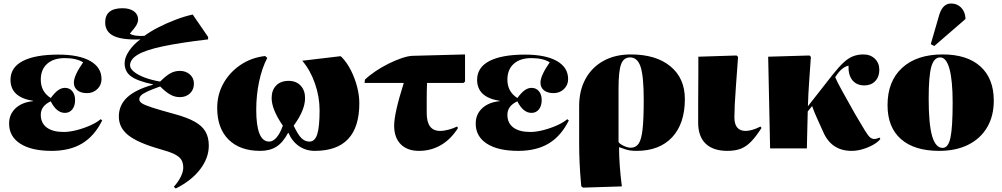

<svg xmlns="http://www.w3.org/2000/svg" viewBox="-20 -848 5725 1097"><path d="M275 14Q160 14 96 -27Q32 -68 32 -142Q32 -195 69 -229.5Q106 -264 169 -270V-272Q40 -292 40 -392Q40 -463 110.5 -499.5Q181 -536 314 -536Q431 -536 495.5 -499.5Q560 -463 560 -396Q560 -362 536 -339Q512 -316 477 -316Q442 -316 422 -332Q402 -348 402 -376Q402 -416 455 -492Q416 -516 350 -516Q286 -516 249.5 -483.5Q213 -451 213 -393Q213 -324 270 -288Q293 -319 312 -332.5Q331 -346 351 -346Q377 -346 393 -327Q409 -308 409 -276Q409 -243 393 -223Q377 -203 351 -203Q303 -203 270 -269Q213 -243 213 -192Q213 -145 247 -119.5Q281 -94 344 -94Q377 -94 418 -104.5Q459 -115 496 -131.5Q533 -148 555 -167L564 -160Q520 -71 449.5 -28.5Q379 14 275 14Z M984 229 973 219Q998 192 1012.5 162.5Q1027 133 1027 111Q1027 82 1015.5 64Q1004 46 975 32Q946 18 891 3Q768 -32 713.5 -75Q659 -118 659 -182Q659 -247 706.5 -291.5Q754 -336 854 -364V-366Q765 -385 728.5 -412Q692 -439 692 -487Q692 -519 717 -556.5Q742 -594 782 -623Q679 -619 630 -642.5Q581 -666 581 -720Q581 -801 680 -801Q721 -801 745 -783.5Q769 -766 769 -737Q769 -722 760 -705.5Q751 -689 722 -656Q744 -640 805 -643Q837 -667 883.5 -691Q930 -715 982.5 -735Q1035 -755 1081 -765L1169 -637V-623Q1008 -604 909.5 -583Q811 -562 767 -535.5Q723 -509 723 -474Q723 -456 746 -437.5Q769 -419 808 -404.5Q847 -390 895 -382Q929 -416 954 -429.5Q979 -443 1007 -443Q1042 -443 1065 -422.5Q1088 -402 1088 -370Q1088 -336 1065.5 -314.5Q1043 -293 1007 -293Q979 -293 953 -307.5Q927 -322 895 -354Q847 -337 821.5 -325Q796 -313 786 -303Q776 -293 776 -280Q776 -268 790.5 -258Q805 -248 848 -234Q891 -220 975 -197Q1049 -177 1092 -153Q1135 -129 1154 -96Q1173 -63 1173 -16Q1173 55 1123 120Q1073 185 984 229Z M1467 14Q1351 14 1286 -50.5Q1221 -115 1221 -231Q1221 -308 1256.5 -371.5Q1292 -435 1354 -477Q1416 -519 1495 -528L1507 -517Q1477 -460 1460.5 -382Q1444 -304 1444 -221Q1444 -39 1518 -39Q1540 -39 1560.5 -63Q1581 -87 1596 -130Q1532 -223 1532 -288Q1532 -333 1558 -359.5Q1584 -386 1629 -386Q1672 -386 1697.5 -359Q1723 -332 1723 -288Q1723 -254 1707.5 -215.5Q1692 -177 1658 -130Q1682 -79 1702 -59Q1722 -39 1748 -39Q1779 -39 1792.5 -81Q1806 -123 1806 -218Q1806 -295 1779.5 -371Q1753 -447 1707 -501L1926 -527L1935 -519Q1964 -488 1986 -444Q2008 -400 2020.5 -351.5Q2033 -303 2033 -258Q2033 14 1778 14Q1728 14 1688.5 -13Q1649 -40 1628 -89H1626Q1597 -34 1559.5 -10Q1522 14 1467 14Z M2374 14Q2307 14 2269.5 -24Q2232 -62 2232 -130Q2232 -201 2287 -374H2063L2065 -393Q2090 -417 2125.5 -441Q2161 -465 2200.5 -484.5Q2240 -504 2275.5 -516Q2311 -528 2336 -529L2637 -537V-382L2628 -374H2420Q2419 -351 2418.5 -330.5Q2418 -310 2418 -281Q2418 -252 2418 -203Q2418 -100 2494 -100Q2517 -100 2544.5 -107.5Q2572 -115 2591 -125L2597 -117Q2557 -53 2500 -19.5Q2443 14 2374 14Z M2941 14Q2826 14 2762 -27Q2698 -68 2698 -142Q2698 -195 2735 -229.5Q2772 -264 2835 -270V-272Q2706 -292 2706 -392Q2706 -463 2776.5 -499.5Q2847 -536 2980 -536Q3097 -536 3161.5 -499.5Q3226 -463 3226 -396Q3226 -362 3202 -339Q3178 -316 3143 -316Q3108 -316 3088 -332Q3068 -348 3068 -376Q3068 -416 3121 -492Q3082 -516 3016 -516Q2952 -516 2915.5 -483.5Q2879 -451 2879 -393Q2879 -324 2936 -288Q2959 -319 2978 -332.5Q2997 -346 3017 -346Q3043 -346 3059 -327Q3075 -308 3075 -276Q3075 -243 3059 -223Q3043 -203 3017 -203Q2969 -203 2936 -269Q2879 -243 2879 -192Q2879 -145 2913 -119.5Q2947 -94 3010 -94Q3043 -94 3084 -104.5Q3125 -115 3162 -131.5Q3199 -148 3221 -167L3230 -160Q3186 -71 3115.5 -28.5Q3045 14 2941 14Z M3311 224 3301 216Q3294 139 3291.5 82Q3289 25 3289 -29V-242Q3289 -331 3325.5 -397.5Q3362 -464 3428.5 -500.5Q3495 -537 3584 -537Q3728 -537 3810.5 -469Q3893 -401 3893 -282Q3893 -142 3820.5 -64Q3748 14 3617 14Q3579 14 3554 5.5Q3529 -3 3518 -7H3517Q3517 92 3533 217ZM3584 -4Q3613 -4 3629 -27.5Q3645 -51 3651.5 -110.5Q3658 -170 3658 -277Q3658 -410 3640.5 -465Q3623 -520 3580 -520Q3543 -520 3528.5 -480.5Q3514 -441 3514 -342V-37Q3520 -26 3543 -15Q3566 -4 3584 -4Z M4136 14Q4055 14 4012 -27Q3969 -68 3969 -147Q3969 -155 3969 -184Q3969 -213 3969 -254.5Q3969 -296 3969.5 -341.5Q3970 -387 3970 -427Q3970 -467 3970 -493.5Q3970 -520 3970 -524L4188 -531L4197 -523Q4190 -425 4185 -359Q4180 -293 4178 -250Q4176 -207 4176 -178Q4176 -100 4240 -100Q4276 -100 4325 -125L4331 -117Q4299 -67 4270.5 -38Q4242 -9 4210.5 2.5Q4179 14 4136 14Z M4846 14Q4731 14 4684 -93Q4668 -130 4650 -168.5Q4632 -207 4620 -242L4595 -211L4590 0H4380L4369 -524L4605 -531L4613 -523Q4609 -461 4603.5 -387Q4598 -313 4596 -241L4738 -422Q4773 -466 4800 -491Q4827 -516 4854 -526.5Q4881 -537 4913 -537Q4953 -537 4978.5 -512.5Q5004 -488 5004 -449Q5004 -409 4980.5 -384.5Q4957 -360 4919 -360Q4874 -360 4850 -390Q4826 -420 4828 -473Q4789 -464 4756 -413L4752 -407Q4760 -386 4790 -331.5Q4820 -277 4867 -194Q4904 -131 4922.5 -101Q4941 -71 4952 -62.5Q4963 -54 4975 -54Q4989 -54 5005 -62L5010 -54Q4996 -36 4968.5 -20.5Q4941 -5 4908.5 4.5Q4876 14 4846 14Z M5346 14Q5204 14 5127.5 -53.5Q5051 -121 5051 -247Q5051 -384 5134.5 -460.5Q5218 -537 5366 -537Q5506 -537 5582 -468Q5658 -399 5658 -273Q5658 -185 5620 -120.5Q5582 -56 5512 -21Q5442 14 5346 14ZM5366 -3Q5398 -3 5410.5 -61.5Q5423 -120 5423 -262Q5423 -388 5405 -454Q5387 -520 5352 -520Q5316 -520 5301 -466.5Q5286 -413 5286 -285Q5286 -140 5305.5 -71.5Q5325 -3 5366 -3ZM5318 -585 5298 -596 5347 -765Q5367 -828 5414 -828Q5447 -828 5469.5 -806.5Q5492 -785 5496 -749V-739Z"/></svg>

Font: Literata 72pt Black
Style: Regular
Weight: 900
Designer: Latin by Veronika Burian and Jose Scaglione. Greek by Irene Vlachou. Cyrillic by Vera Evstafieva.
Foundry: TypeTogether
Version: Version 3.002